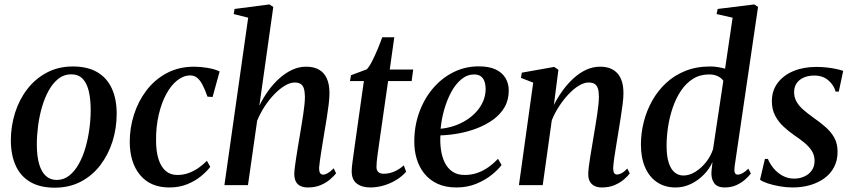

<svg xmlns="http://www.w3.org/2000/svg" viewBox="-20 -837 3853 868"><path d="M309.5 -536.5Q375.5 -536.5 419.2 -511Q463 -485.5 485.2 -437.8Q507.5 -390 507.5 -322.5Q507.5 -258 488.8 -198.2Q470 -138.5 434 -91Q398 -43.5 345.8 -16Q293.5 11.5 227 11.5Q161.5 11.5 117.5 -14Q73.5 -39.5 51.5 -87.2Q29.5 -135 29 -201Q29 -266.5 48 -326.8Q67 -387 103.5 -434.2Q140 -481.5 192 -509Q244 -536.5 309.5 -536.5ZM301.5 -501Q269.5 -501 244.2 -481.2Q219 -461.5 200.5 -428.2Q182 -395 170 -353.8Q158 -312.5 152.2 -268.5Q146.5 -224.5 146.5 -184Q146.5 -131 157 -95.2Q167.5 -59.5 187.5 -41.5Q207.5 -23.5 236.5 -23.5Q268 -23.5 293 -43.2Q318 -63 336.5 -96.2Q355 -129.5 366.8 -170.8Q378.5 -212 384.2 -255.5Q390 -299 390 -339.5Q390 -388 381.5 -424.2Q373 -460.5 353.8 -480.8Q334.5 -501 301.5 -501Z M745.5 10.5Q660.5 10.5 613.8 -45.2Q567 -101 566.5 -196Q566.5 -258 585.5 -318.2Q604.5 -378.5 641.8 -427.8Q679 -477 733.5 -506.2Q788 -535.5 858 -535.5Q885.5 -535.5 917.8 -530.2Q950 -525 973 -514L941 -398.5L918 -400Q906 -434.5 894.5 -455.5Q883 -476.5 870.2 -486.2Q857.5 -496 840 -496Q810 -496 782 -474.2Q754 -452.5 732.2 -412.8Q710.5 -373 697.8 -319.2Q685 -265.5 685.5 -202Q685.5 -153 696.5 -118Q707.5 -83 728.8 -64.5Q750 -46 781.5 -46Q808.5 -46 832.2 -54.5Q856 -63 876.8 -77.5Q897.5 -92 915.5 -110L930.5 -82.5Q914 -61 887.5 -39.5Q861 -18 825.5 -3.8Q790 10.5 745.5 10.5Z M1372 10.5Q1352.5 10.5 1338.5 4Q1324.5 -2.5 1317.5 -16.2Q1310.5 -30 1310.5 -51Q1310.5 -62.5 1313 -82Q1315.5 -101.5 1319.2 -125.5Q1323 -149.5 1327.2 -175.2Q1331.5 -201 1335.5 -225Q1339.5 -249 1343.5 -273.5Q1347.5 -298 1351 -321.2Q1354.5 -344.5 1356.5 -364.8Q1358.5 -385 1358.5 -400.5Q1358 -423.5 1353.5 -437.5Q1349 -451.5 1338.8 -457.8Q1328.5 -464 1312 -464Q1291.5 -464 1267.8 -449.8Q1244 -435.5 1220.2 -411Q1196.5 -386.5 1176.2 -355.5Q1156 -324.5 1142.5 -291L1101 0H994.5L1102 -757L1036.5 -773.5L1040.5 -796.5L1198 -817L1215.5 -805.5L1152.5 -359Q1169.5 -394 1192.2 -425.8Q1215 -457.5 1242.5 -482.2Q1270 -507 1300.5 -521.2Q1331 -535.5 1364 -535.5Q1398.5 -535.5 1422 -522.2Q1445.5 -509 1457.5 -482.2Q1469.5 -455.5 1469.5 -415.5Q1469.5 -395 1466 -365.8Q1462.5 -336.5 1457.2 -303.5Q1452 -270.5 1446.5 -239Q1443 -217.5 1439.2 -194.5Q1435.5 -171.5 1432 -149.5Q1428.5 -127.5 1426 -109Q1423.5 -90.5 1422.5 -77.5Q1422.5 -61.5 1427.2 -54.5Q1432 -47.5 1440.5 -47.5Q1450 -47.5 1461.5 -54Q1473 -60.5 1488.5 -76L1499.5 -53.5Q1490.5 -42 1473.2 -26.8Q1456 -11.5 1430.5 -0.5Q1405 10.5 1372 10.5Z M1692.5 -177.5Q1689 -154 1686.8 -136.5Q1684.5 -119 1683.2 -106.2Q1682 -93.5 1682 -82Q1682 -66 1691 -58.8Q1700 -51.5 1714.5 -51.5Q1740.5 -51.5 1764 -62.2Q1787.5 -73 1805.5 -89.5L1816 -61Q1798.5 -40 1772 -23.8Q1745.5 -7.5 1715 1.5Q1684.5 10.5 1653.5 10.5Q1615.5 10.5 1592.2 -7.8Q1569 -26 1570 -66Q1570 -72.5 1571 -83Q1572 -93.5 1574 -107.8Q1576 -122 1578.5 -140.2Q1581 -158.5 1584 -180.5L1625 -470.5H1562L1567 -497L1638 -523.5Q1650 -536 1663.2 -562.2Q1676.5 -588.5 1688.5 -617.8Q1700.5 -647 1708 -668.5H1762.5L1742 -522.5H1848L1841 -470.5H1734.5Z M2247.5 -91Q2232.5 -70.5 2203.2 -46.8Q2174 -23 2133.2 -6.2Q2092.5 10.5 2043.5 10.5Q1994 10.5 1958 -6.2Q1922 -23 1898.5 -52.2Q1875 -81.5 1863.8 -119Q1852.5 -156.5 1853 -198Q1853 -267 1875 -328.2Q1897 -389.5 1936.2 -436.2Q1975.5 -483 2028.8 -510Q2082 -537 2144.5 -537Q2191 -537 2220.8 -523Q2250.5 -509 2265.2 -484.2Q2280 -459.5 2280 -428Q2280 -385 2261 -352.2Q2242 -319.5 2209.2 -296Q2176.5 -272.5 2136.2 -257Q2096 -241.5 2053 -233.8Q2010 -226 1971 -225Q1969 -190.5 1973.8 -158.5Q1978.5 -126.5 1991.2 -101Q2004 -75.5 2026 -60.8Q2048 -46 2080 -46Q2110.5 -46 2137.5 -55.2Q2164.5 -64.5 2188 -81.2Q2211.5 -98 2231.5 -119ZM2124 -500.5Q2092.5 -500.5 2066.2 -479Q2040 -457.5 2020.5 -421.8Q2001 -386 1988.5 -342.5Q1976 -299 1972 -255Q2004 -258 2034 -268.2Q2064 -278.5 2089.8 -295Q2115.5 -311.5 2134.8 -333.2Q2154 -355 2164.8 -380.8Q2175.5 -406.5 2175.5 -435.5Q2175 -468 2162 -484.2Q2149 -500.5 2124 -500.5Z M2484 -362.5Q2501.5 -397 2524 -428Q2546.5 -459 2573.5 -483.5Q2600.5 -508 2630.5 -521.8Q2660.5 -535.5 2693 -535.5Q2744 -535.5 2771.2 -505.5Q2798.5 -475.5 2798.5 -416Q2798.5 -395 2794.8 -365.8Q2791 -336.5 2785.8 -303.5Q2780.5 -270.5 2775.5 -239Q2771 -210.5 2765.8 -179.8Q2760.5 -149 2756.8 -122.2Q2753 -95.5 2752 -77.5Q2752 -61.5 2756.5 -54.8Q2761 -48 2769 -48Q2778.5 -48 2790 -54Q2801.5 -60 2816 -75L2827 -53Q2818.5 -41 2801 -26Q2783.5 -11 2758.5 -0.2Q2733.5 10.5 2700.5 10.5Q2682 10.5 2668 3.8Q2654 -3 2646.5 -16.8Q2639 -30.5 2639.5 -51Q2639.5 -62.5 2641.8 -82Q2644 -101.5 2648 -125.5Q2652 -149.5 2656.2 -175.2Q2660.5 -201 2664.5 -225Q2668.5 -249 2672.5 -273.5Q2676.5 -298 2680 -321.2Q2683.5 -344.5 2685.5 -364.8Q2687.5 -385 2687.5 -400.5Q2687.5 -423.5 2682.8 -437.5Q2678 -451.5 2668 -457.8Q2658 -464 2640.5 -464Q2621 -464 2597.5 -450Q2574 -436 2551 -411.8Q2528 -387.5 2508 -357Q2488 -326.5 2474.5 -293L2433.5 0H2326L2390.5 -463.5L2335 -485L2339 -508.5L2485.5 -534.5L2504.5 -521.5Z M3301 -84Q3298.5 -66.5 3301.8 -57Q3305 -47.5 3315 -47.5Q3325 -47.5 3337 -54Q3349 -60.5 3363 -74.5L3374.5 -52.5Q3365.5 -40.5 3348.8 -25.5Q3332 -10.5 3308.8 0Q3285.5 10.5 3256.5 10.5Q3222 10.5 3208 -10Q3194 -30.5 3196.5 -63L3201 -104.5Q3188.5 -75 3163.2 -48.8Q3138 -22.5 3104.8 -6Q3071.5 10.5 3034 10.5Q2986.5 10.5 2951.2 -12.8Q2916 -36 2896.8 -79.5Q2877.5 -123 2877.5 -183.5Q2877.5 -234.5 2890.2 -285.2Q2903 -336 2928.2 -381.2Q2953.5 -426.5 2991 -461.5Q3028.5 -496.5 3078.5 -516.5Q3128.5 -536.5 3190.5 -536.5Q3208.5 -536.5 3226.2 -533.5Q3244 -530.5 3258 -526.5L3292 -757L3219.5 -773.5L3224.5 -796.5L3390 -817L3407 -805.5ZM3250 -471.5Q3243 -483.5 3226 -492Q3209 -500.5 3185.5 -500.5Q3144.5 -500.5 3112.8 -480.5Q3081 -460.5 3058.5 -426.8Q3036 -393 3021.5 -350.8Q3007 -308.5 3000.2 -263.8Q2993.5 -219 2993.5 -178Q2993.5 -132 3003 -102Q3012.5 -72 3029.8 -57.8Q3047 -43.5 3069.5 -43.5Q3096.5 -43.5 3123.5 -60.2Q3150.5 -77 3172 -104.2Q3193.5 -131.5 3203.5 -162.5Z M3772 -423H3757.5Q3750.5 -451 3725.5 -473.2Q3700.5 -495.5 3661.5 -495.5Q3635.5 -495.5 3615 -487Q3594.5 -478.5 3582.5 -462.2Q3570.5 -446 3570 -422Q3569.5 -398 3580.8 -378Q3592 -358 3611.5 -341Q3631 -324 3655.5 -306.5Q3686.5 -285 3711.5 -263.2Q3736.5 -241.5 3751.5 -214.8Q3766.5 -188 3766.5 -151Q3766.5 -111.5 3750.5 -81.2Q3734.5 -51 3706.5 -30.8Q3678.5 -10.5 3641.8 0Q3605 10.5 3563 10.5Q3535 10.5 3504.8 5.2Q3474.5 0 3450.2 -8.2Q3426 -16.5 3416 -24.5L3438 -118.5H3451.5Q3461 -95.5 3478.2 -75Q3495.5 -54.5 3519 -42Q3542.5 -29.5 3570 -29.5Q3594.5 -29.5 3615.5 -38.8Q3636.5 -48 3649.5 -66Q3662.5 -84 3662.5 -110Q3662.5 -135.5 3649.8 -155.2Q3637 -175 3616 -192.2Q3595 -209.5 3569.5 -226.5Q3546.5 -242.5 3523.2 -263.8Q3500 -285 3484.8 -313.2Q3469.5 -341.5 3469.5 -379.5Q3469.5 -427.5 3495.8 -462.2Q3522 -497 3567.2 -515.8Q3612.5 -534.5 3670 -534.5Q3694.5 -534.5 3718.8 -531.8Q3743 -529 3762.2 -524.8Q3781.5 -520.5 3792 -516.5Z"/></svg>

Font: Merriweather 96pt Medium
Style: Italic
Weight: 500
Italic angle: -7.8°
Version: Version 2.101